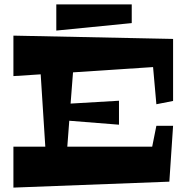

<svg xmlns="http://www.w3.org/2000/svg" viewBox="-20 -854 856 873"><path d="M521 -396 301 -383 312 -525 676 -549 691 -380 767 -395V-677L41 -692V-508L165 -516L186 -187H41V-1L750 -28L767 -282H691L672 -187H286L295 -305L521 -287ZM579 -834H236V-715L579 -749Z"/></svg>

Font: Peralta
Style: Regular
Weight: 400
Designer: Astigmatic (AOETI)
Foundry: Astigmatic (AOETI)
Version: Version 1.000